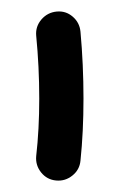

<svg xmlns="http://www.w3.org/2000/svg" viewBox="-20 -724 207 339"><path d="M79.1 -405.3Q63 -406.7 52.7 -419.4Q42.5 -432.1 43.9 -448.2Q49.3 -495.6 49.3 -549.8Q49.3 -606 43.9 -661.1Q42.5 -677.2 53.2 -689.7Q64 -702.1 80.1 -703.6Q96.2 -705.1 108.4 -694.6Q120.6 -684.1 122.1 -668Q127.4 -609.9 127.4 -549.8Q127.4 -491.2 122.1 -440.4Q120.6 -424.3 107.9 -414.1Q95.2 -403.8 79.1 -405.3Z"/></svg>

Font: Mikhak Black
Style: Regular
Weight: 900
Designer: Amin Abedi
Version: Version 3.3